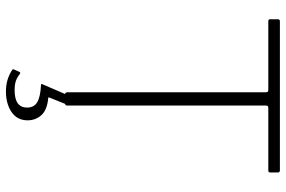

<svg xmlns="http://www.w3.org/2000/svg" viewBox="-182 -600 986 663"><g transform="rotate(90 311.5 -269.0)"><path d="M576 -735V-709Q576 -705 574.5 -703.5Q573 -702 568 -702H355Q349 -702 347 -700.5Q345 -699 345 -693V-10Q345 -5 344 -3Q343 -1 339 0L317 55Q316 58 320 58Q361 62 378.5 82Q396 102 396 129Q396 165 367.5 184.5Q339 204 296 204Q255 204 223 183Q219 181 220 177L229 157Q231 153 236 156Q247 165 259.5 169.5Q272 174 292 174Q352 174 352 131Q352 107 333.5 96Q315 85 275 83Q269 83 271 79L305 0Q299 -1 299 -10V-693Q299 -699 297 -700.5Q295 -702 289 -702H55Q50 -702 48.5 -703.5Q47 -705 47 -709V-735Q47 -742 54 -742H569Q576 -742 576 -735Z"/></g></svg>

Font: Libre Franklin Thin
Style: Regular
Weight: 250
Designer: Pablo Impallari, Rodrigo Fuenzalida
Foundry: Impallari Type
Version: Version 1.002; ttfautohint (v1.5)